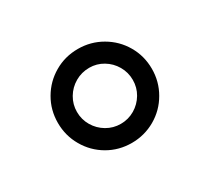

<svg xmlns="http://www.w3.org/2000/svg" viewBox="-74 -783 582 534"><g transform="rotate(-30 217.5 -516.0)"><path d="M217.7 -365.2Q258.7 -365.2 293.6 -385.3Q328.5 -405.5 348.6 -440.4Q368.8 -475.2 368.8 -516.2Q368.8 -557.6 348.6 -592.1Q328.5 -626.6 293.7 -646.7Q258.9 -666.9 217.7 -666.9Q176.3 -666.9 141.8 -646.7Q107.3 -626.6 87.2 -592.1Q67 -557.6 67 -516.2Q67 -475.1 87.2 -440.3Q107.3 -405.5 141.9 -385.3Q176.5 -365.2 217.9 -365.2ZM307.4 -516Q307.4 -491.7 295.3 -471.2Q283.2 -450.8 262.6 -438.6Q242 -426.5 217.7 -426.5Q193.6 -426.5 173 -438.6Q152.4 -450.8 140.3 -471.3Q128.2 -491.9 128.2 -516.2Q128.2 -540.3 140.4 -560.9Q152.6 -581.5 173.4 -593.6Q194.2 -605.7 219.1 -605.7Q242.8 -605.7 263.1 -593.6Q283.4 -581.5 295.4 -560.9Q307.4 -540.3 307.4 -516Z"/></g></svg>

Font: Arad-FD-VF Thin
Style: Regular
Weight: 100
Designer: Mohammad Darvishi
Version: Version 1.010;September 21, 2024;FontCreator 15.0.0.2992 64-